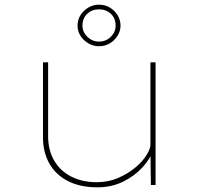

<svg xmlns="http://www.w3.org/2000/svg" viewBox="-20 -792 843 822"><path d="M397 10Q323 10 270.5 -17Q218 -44 191 -92.5Q164 -141 164 -204V-525H186V-209Q186 -148 212.5 -103.5Q239 -59 286 -35.5Q333 -12 394 -12Q444 -12 485.5 -30Q527 -48 558.5 -74Q590 -100 607 -127.5Q624 -155 624 -172V-525H646V0H626L624 -150L637 -153Q625 -114 591 -76.5Q557 -39 507.5 -14.5Q458 10 397 10ZM404 -594Q380 -594 359 -606Q338 -618 325 -638Q312 -658 312 -682Q312 -707 324.5 -727Q337 -747 358 -759.5Q379 -772 404 -772Q430 -772 450.5 -759.5Q471 -747 483.5 -727Q496 -707 496 -682Q496 -659 483 -638.5Q470 -618 449.5 -606Q429 -594 404 -594ZM404 -614Q434 -614 454.5 -634.5Q475 -655 475 -682Q475 -714 454.5 -733Q434 -752 404 -752Q373 -752 353 -732.5Q333 -713 333 -682Q333 -655 354 -634.5Q375 -614 404 -614Z"/></svg>

Font: Lexend Peta Thin
Style: Regular
Weight: 250
Version: Version 1.007